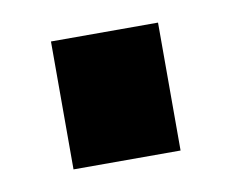

<svg xmlns="http://www.w3.org/2000/svg" viewBox="-37 -228 328 272"><g transform="rotate(-10 127.0 -92.0)"><path d="M204 0H50V-184H204Z"/></g></svg>

Font: Raleway
Style: Heavy
Weight: 900
Designer: Matt McInerney, Pablo Impallari, Rodrigo Fuenzalida
Foundry: Matt McInerney, Pablo Impallari, Rodrigo Fuenzalida
Version: Version 2.001